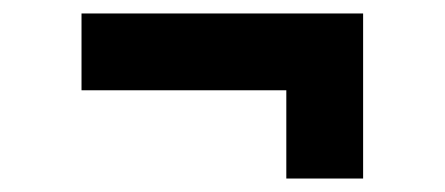

<svg xmlns="http://www.w3.org/2000/svg" viewBox="-20 -427 660 285"><path d="M101 -407H519V-162H405V-293H101Z"/></svg>

Font: Space Grotesk Variable
Style: Regular
Weight: 400
Designer: Florian Karsten (Space Grotesk), Colophon Foundry (Space Mono)
Foundry: Florian Karsten
Version: Version 1.106